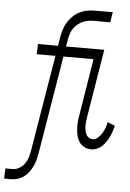

<svg xmlns="http://www.w3.org/2000/svg" viewBox="-139 -780 700 1030"><g transform="rotate(5 211.5 -265.0)"><path d="M-77 205 -75 150H-36Q-17 150 0.5 139.5Q18 129 29 113Q40 97 45.5 78.5Q51 60 54 41L140 -475H39L41 -530H149L157 -580Q161 -601 167.5 -621Q174 -641 185.5 -659.5Q197 -678 213.5 -693.5Q230 -709 249.5 -718.5Q269 -728 289.5 -731.5Q310 -735 331 -735H426L417 -680H328Q313 -680 298 -677.5Q283 -675 269 -668.5Q255 -662 242.5 -652Q230 -642 221 -629Q212 -616 207 -601Q202 -586 199 -571L192 -530H398L338 -165Q336 -153 334.5 -141Q333 -129 333 -117Q333 -105 335 -93Q337 -81 341.5 -71Q346 -61 355.5 -54Q365 -47 377 -47Q392 -47 405.5 -58.5Q419 -70 427.5 -84.5Q436 -99 441.5 -114Q447 -129 450 -145L490 -129Q486 -113 481 -98Q476 -83 469 -68.5Q462 -54 453 -40.5Q444 -27 432 -15.5Q420 -4 404.5 2Q389 8 374 8Q355 8 338 -0.5Q321 -9 310.5 -24Q300 -39 295.5 -57.5Q291 -76 290 -95.5Q289 -115 290.5 -134.5Q292 -154 296 -174L345 -475H183L96 50Q93 68 88.5 86Q84 104 76 121.5Q68 139 57 154.5Q46 170 31 181.5Q16 193 -2.5 199Q-21 205 -39 205Z"/></g></svg>

Font: Iosevka Slab Light
Style: Italic
Weight: 300
Italic angle: -9°
Monospace: yes
Designer: Belleve Invis
Foundry: Belleve Invis
Version: Version 11.1.1; ttfautohint (v1.8.3)